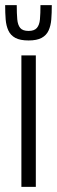

<svg xmlns="http://www.w3.org/2000/svg" viewBox="-39 -725 221 745"><path d="M44 0V-510H100V0ZM72 -568Q39 -568 20.5 -578Q2 -588 -6.5 -606.5Q-15 -625 -17 -649.5Q-19 -674 -19 -705H26Q26 -672 28 -650Q30 -628 39.5 -616.5Q49 -605 72 -605Q94 -605 104 -616.5Q114 -628 116 -650Q118 -672 118 -705H162Q162 -674 160 -649.5Q158 -625 149.5 -606.5Q141 -588 122.5 -578Q104 -568 72 -568Z"/></svg>

Font: Saira UltraCondensed
Style: Regular
Weight: 400
Width: 1
Designer: Hector Gatti with collaboration of the Omnibus-Type team
Foundry: Omnibus-Type
Version: Version 1.101